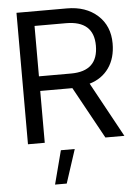

<svg xmlns="http://www.w3.org/2000/svg" viewBox="-61 -749 727 1023"><g transform="rotate(-5 302.5 -238.0)"><path d="M156.2 -355.5H328.1Q472.7 -355.5 472.7 -492.2Q472.7 -625 324.2 -625H156.2ZM156.2 0H66.4V-703.1H335.9Q437.5 -703.1 500 -646.5Q562.5 -589.8 562.5 -496.1Q562.5 -418 525.4 -365.2Q488.3 -312.5 421.9 -293L582 0H480.5L328.1 -277.3H156.2ZM191.4 226.6 238.3 46.9H312.5L253.9 226.6Z"/></g></svg>

Font: 和音 by 宁静之雨，公众号njzyshare
Style: Regular
Weight: 400
Designer: Steve Matteson
Foundry: Ascender Corporation
Version: Version 6.00;June 8, 2018;FontCreator 11.0.0.2388 32-bit